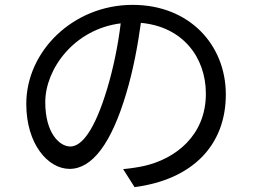

<svg xmlns="http://www.w3.org/2000/svg" viewBox="-20 -738 1040 789"><path d="M476 -642C465 -550 445 -455 420 -372C369 -203 316 -136 269 -136C224 -136 166 -192 166 -318C166 -454 284 -618 476 -642ZM559 -644C729 -629 826 -504 826 -353C826 -180 700 -85 572 -56C549 -51 518 -46 486 -43L533 31C770 0 908 -140 908 -350C908 -553 759 -718 525 -718C281 -718 88 -528 88 -311C88 -146 177 -44 266 -44C359 -44 438 -149 499 -355C527 -448 546 -550 559 -644Z"/></svg>

Font: Noto Sans HK
Style: Regular
Weight: 400
Designer: Ryoko NISHIZUKA 西塚涼子 (kana, bopomofo & ideographs); Paul D. Hunt (Latin, Greek & Cyrillic); Sandoll Communications 산돌커뮤니
Foundry: Adobe
Version: Version 2.004;hotconv 1.0.118;makeotfexe 2.5.65603